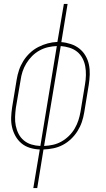

<svg xmlns="http://www.w3.org/2000/svg" viewBox="-20 -755 540 980"><path d="M150 205 183 8Q157 7 132.5 -0.5Q108 -8 89.5 -23.5Q71 -39 59 -60.5Q47 -82 41.5 -106Q36 -130 37 -156Q38 -182 42 -208L65 -348Q69 -373 77 -397Q85 -421 99 -443.5Q113 -466 132.5 -484.5Q152 -503 175.5 -515Q199 -527 223.5 -533.5Q248 -540 273 -541L306 -735H325L293 -540Q318 -538 342 -530Q366 -522 385 -507Q404 -492 416.5 -470.5Q429 -449 434 -424.5Q439 -400 438 -374Q437 -348 433 -322L410 -182Q406 -157 398 -133Q390 -109 376 -86.5Q362 -64 342.5 -45.5Q323 -27 300 -15Q277 -3 252 2Q227 7 202 8L170 205ZM186 -10 270 -520Q247 -519 225 -514Q203 -509 182 -497.5Q161 -486 144 -469Q127 -452 114.5 -431.5Q102 -411 95 -389.5Q88 -368 85 -345L61 -205Q58 -182 57 -158.5Q56 -135 60.5 -113Q65 -91 75 -71.5Q85 -52 102 -38Q119 -24 140.5 -17.5Q162 -11 186 -10ZM205 -10Q228 -11 250.5 -16Q273 -21 293.5 -32.5Q314 -44 331.5 -61Q349 -78 361 -98.5Q373 -119 380 -140.5Q387 -162 391 -185L414 -325Q418 -348 418.5 -371.5Q419 -395 415 -417Q411 -439 400.5 -458.5Q390 -478 373 -491.5Q356 -505 334.5 -511.5Q313 -518 290 -520Z"/></svg>

Font: Iosevka Curly Thin Oblique
Style: Regular
Weight: 100
Italic angle: -9°
Monospace: yes
Designer: Belleve Invis
Foundry: Belleve Invis
Version: Version 11.1.0; ttfautohint (v1.8.3)